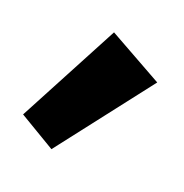

<svg xmlns="http://www.w3.org/2000/svg" viewBox="-89 -209 438 458"><g transform="rotate(30 130.0 20.0)"><path d="M110 178 10 140 100 -138 249 -86Z"/></g></svg>

Font: Arvo
Style: Bold
Weight: 700
Designer: Anton Koovit (Cyrillic Expansion: Cyreal)
Foundry: Anton Koovit, Yassin Baggar
Version: Version 3.000